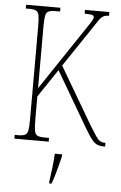

<svg xmlns="http://www.w3.org/2000/svg" viewBox="-61 -757 643 1020"><g transform="rotate(5 260.0 -246.5)"><path d="M36 0V-20H54Q79 -20 91 -26Q103 -32 106.5 -51Q110 -70 110 -108V-607Q110 -645 106.5 -663.5Q103 -682 91 -688Q79 -694 54 -694H36V-714H219V-694H194Q169 -694 157 -688Q145 -682 141.5 -663.5Q138 -645 138 -607V-278L345 -587Q377 -634 388.5 -652Q400 -670 400 -680Q400 -688 389 -691Q378 -694 350 -694V-714H480V-694Q459 -694 447 -686Q435 -678 420.5 -655.5Q406 -633 376 -589L255 -409L433 -106Q454 -72 466.5 -53Q479 -34 490 -27Q501 -20 515 -20H520V0H514Q493 0 478 -6Q463 -12 448 -31Q433 -50 410 -89L238 -383L138 -234V-112Q138 -72 141.5 -52Q145 -32 157 -26Q169 -20 194 -20H219V0ZM241 208Q246 171 250.5 136Q255 101 257 61H296V71Q291 92 284 119.5Q277 147 269 174Q261 201 253 221H241Z"/></g></svg>

Font: Noto Serif Thai ExtraCondensed Thin
Style: Regular
Weight: 100
Width: 2
Designer: Monotype Design Team
Foundry: Monotype Imaging Inc.
Version: Version 2.001; ttfautohint (v1.8.4.7-5d5b)